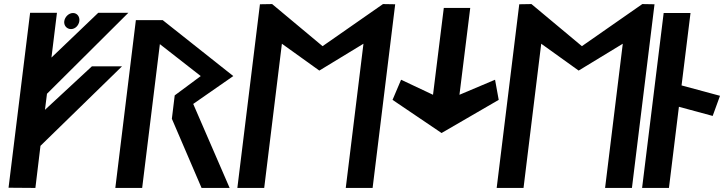

<svg xmlns="http://www.w3.org/2000/svg" viewBox="-20 -924 3560 944"><path d="M22 -1 154 0 179 -207 580 -598H432L201 -384L211 -463L611 -861H463L233 -641L260 -861H128ZM296 -820C293 -799 308 -781 329 -781C350 -781 367 -799 370 -820C373 -841 360 -860 339 -860C318 -860 299 -841 296 -820Z M1109 0 930 -413 1127 -550 780 -825H648L547 0H679L766 -707L967 -550L839 -455L825 -340L971 0Z M1767 -709 1680 0H1812L1923 -903L1863 -904L1566 -697L1318 -904L1258 -903L1147 0H1279L1366 -709L1550 -577Z M2162 -885 2109 -458 1952 -532 1910 -433 2151 -270 2432 -433 2414 -532 2239 -458 2292 -885Z M3042 -709 2955 0H3087L3198 -903L3138 -904L2841 -697L2593 -904L2533 -903L2422 0H2554L2641 -709L2825 -577Z M3137 0H3269L3318 -399L3484 -354L3520 -453L3331 -504L3375 -860H3243Z"/></svg>

Font: Ny Stormning
Style: Kr
Weight: 400
Designer: Robert Jablonski, Mew Too
Foundry: Cannot Into Space Fonts
Version: Version 0.90